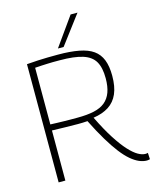

<svg xmlns="http://www.w3.org/2000/svg" viewBox="-133 -1003 890 1103"><g transform="rotate(-15 311.5 -452.0)"><path d="M602 10Q580 10 556.5 0Q533 -10 507.5 -31.5Q482 -53 454.5 -88.5Q427 -124 396 -175.5Q365 -227 330 -297Q317 -296 302 -295.5Q287 -295 274 -295Q236 -295 197.5 -296Q159 -297 119 -298V0H79V-703Q116 -706 145.5 -707.5Q175 -709 203.5 -709.5Q232 -710 265 -710Q338 -710 390 -700Q442 -690 473.5 -667.5Q505 -645 520 -607Q535 -569 535 -512Q535 -448 516.5 -405.5Q498 -363 461 -339Q424 -315 369 -307Q408 -227 442.5 -173.5Q477 -120 506.5 -88Q536 -56 560 -42.5Q584 -29 603 -29Q605 -29 610 -29.5Q615 -30 618 -31L620 7Q616 8 611.5 9Q607 10 602 10ZM279 -331Q337 -331 378 -340Q419 -349 444.5 -370Q470 -391 482.5 -425Q495 -459 495 -508Q495 -571 474 -607.5Q453 -644 403 -660Q353 -676 266 -676Q243 -676 225.5 -676Q208 -676 192 -675Q176 -674 158.5 -673.5Q141 -673 119 -671V-334Q141 -333 161 -332.5Q181 -332 201 -331.5Q221 -331 240 -331Q259 -331 279 -331ZM274 -744 395 -914H436L308 -744Z"/></g></svg>

Font: Georama ExtraCondensed Thin ExtraLight
Style: Regular
Weight: 250
Version: Version 1.001